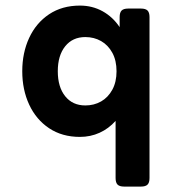

<svg xmlns="http://www.w3.org/2000/svg" viewBox="-20 -482 640 691"><path d="M410.6 -384.3V-420.4Q410.6 -437 417.7 -444.1Q424.8 -451.2 441.4 -451.2H487.3Q503.9 -451.2 511 -444.1Q518.1 -437 518.1 -420.4V158.7Q518.1 175.3 511 182.4Q503.9 189.5 487.3 189.5H426.8Q410.2 189.5 403.1 182.4Q396 175.3 396 158.7V-46.9Q371.1 -19 338.4 -4.2Q305.7 10.7 267.6 10.7Q203.6 10.7 156.7 -20.5Q109.9 -51.8 85 -105.5Q60.1 -159.2 60.1 -225.6Q60.1 -292 85 -345.7Q109.9 -399.4 156.7 -430.7Q203.6 -461.9 267.6 -461.9Q312.5 -461.9 349.4 -441.4Q386.2 -420.9 410.6 -384.3ZM188 -225.6Q188 -168.9 214.6 -135.7Q241.2 -102.5 287.1 -102.5Q318.4 -102.5 343.8 -116.9Q369.1 -131.3 384.3 -159.2Q399.4 -187 399.4 -225.6Q399.4 -264.2 384.3 -292Q369.1 -319.8 343.8 -334.2Q318.4 -348.6 287.1 -348.6Q241.2 -348.6 214.6 -315.4Q188 -282.2 188 -225.6Z"/></svg>

Font: Courier Prime Sans
Style: Bold
Weight: 700
Designer: Alan Dague-Greene
Foundry: Quote-Unquote Apps
Version: Version 3.020